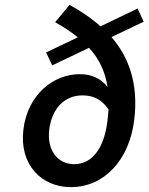

<svg xmlns="http://www.w3.org/2000/svg" viewBox="-20 -755 609 787"><path d="M284 -82C219 -82 171 -136 182 -225C193 -311 245 -364 318 -364C358 -364 395 -351 425 -306C424 -290 422 -273 420 -256C406 -146 357 -82 284 -82ZM569 -666 544 -720 392 -647C353 -682 310 -710 265 -735L206 -664C241 -644 272 -624 299 -602L169 -540L194 -487L345 -559C385 -515 411 -464 421 -397C395 -435 352 -451 307 -451C197 -451 93 -365 76 -225C58 -79 151 12 270 12C409 12 510 -101 530 -262C549 -415 506 -523 437 -603Z"/></svg>

Font: Falling Sky
Style: Obl
Weight: 400
Designer: Paul D. Hunt
Foundry: Adobe Systems Incorporated
Version: Version 1.02